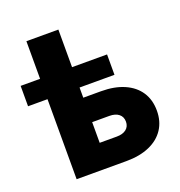

<svg xmlns="http://www.w3.org/2000/svg" viewBox="-131 -840 893 951"><g transform="rotate(-20 315.5 -364.0)"><path d="M9.3 -421.9V-529.3H464.8V-421.9ZM111.8 -529.3V-727.5H280.3V-529.3ZM214.8 -368.2H374Q445.3 -368.2 496.3 -345.7Q547.4 -323.2 574.5 -282Q601.6 -240.7 601.6 -183.6Q601.6 -127.4 574.5 -86.2Q547.4 -44.9 496.3 -22.5Q445.3 0 374 0H111.8V-529.3H280.8V-130.4H371.1Q402.8 -130.4 420.9 -144.8Q439 -159.2 439 -184.6Q439 -210.4 420.9 -224.9Q402.8 -239.3 371.1 -239.3H214.8Z"/></g></svg>

Font: Inter 24pt ExtraBold
Style: Regular
Weight: 800
Designer: Rasmus Andersson
Foundry: rsms
Version: Version 4.001;git-66647c0bb